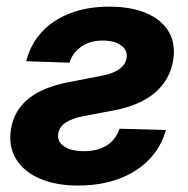

<svg xmlns="http://www.w3.org/2000/svg" viewBox="-20 -558 578 589"><path d="M60.5 -370.1Q73.2 -421.9 107.7 -459.2Q142.1 -496.6 194.8 -517.1Q247.6 -537.6 314.9 -537.6Q382.8 -537.6 429.7 -517.3Q476.6 -497.1 498 -460.2Q519.5 -423.3 511.2 -372.6Q501 -313 456.1 -274.2Q411.1 -235.4 331.1 -219.7L235.8 -201.7Q201.2 -194.8 181.6 -182.1Q162.1 -169.4 158.7 -148.4Q154.8 -124 176.3 -109.1Q197.8 -94.2 237.8 -94.2Q279.3 -94.2 307.4 -111.8Q335.4 -129.4 346.7 -163.1L488.8 -159.2Q474.1 -106 436.5 -67.6Q398.9 -29.3 343.5 -9Q288.1 11.2 219.2 11.2Q150.9 11.2 101.6 -10.3Q52.2 -31.7 28.8 -70.8Q5.4 -109.9 13.7 -162.6Q23.4 -219.2 66.9 -254.9Q110.4 -290.5 191.4 -306.2L292.5 -325.7Q327.1 -332.5 345.9 -345.9Q364.7 -359.4 368.2 -379.4Q372.1 -403.8 351.6 -418.7Q331.1 -433.6 294.4 -433.6Q255.4 -433.6 228.5 -414.3Q201.7 -395 193.4 -365.7Z"/></svg>

Font: Inter 24pt
Style: Bold Italic
Weight: 700
Italic angle: -9.3988°
Version: Version 4.001;git-66647c0bb